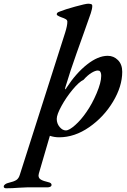

<svg xmlns="http://www.w3.org/2000/svg" viewBox="-156 -727 680 1032"><path d="M501 -341Q501 -263 451.5 -180.5Q402 -98 323.5 -43.5Q245 11 162 11Q136 11 112 3L53 205Q51 213 51 216Q51 231 64 238.5Q77 246 103 252Q123 256 121 269Q120 274 114 277Q108 280 99 280H23H-10Q-22 280 -54 282Q-89 285 -123 285Q-136 285 -136 275Q-135 268 -127.5 263Q-120 258 -111 256Q-81 249 -68 240.5Q-55 232 -49 211L194 -551Q206 -589 206 -610Q206 -619 197.5 -624Q189 -629 174 -634Q171 -635 164 -638Q157 -641 153 -644Q149 -647 149 -650Q149 -655 152.5 -658.5Q156 -662 168 -666Q192 -676 248 -691.5Q304 -707 318 -707Q327 -707 333.5 -705Q340 -703 340 -695Q340 -680 332 -656L296 -554Q291 -540 256 -442Q221 -344 195 -257Q194 -254 194 -249Q194 -247 195 -247Q198 -247 202 -256Q253 -334 312 -380.5Q371 -427 423 -427Q455 -427 478 -404Q501 -381 501 -341ZM388 -319Q388 -339 379 -346Q373 -348 370 -348Q356 -348 335 -335Q314 -322 293 -298Q269 -287 234.5 -245.5Q200 -204 174.5 -157.5Q149 -111 149 -88Q149 -63 164.5 -44.5Q180 -26 198 -26Q216 -26 248 -54.5Q280 -83 308 -124Q339 -168 363.5 -226Q388 -284 388 -319Z"/></svg>

Font: EB Garamond SemiBold
Style: Italic
Weight: 600
Italic angle: -17.2°
Designer: Georg Duffner and Octavio Pardo
Foundry: Georg Duffner
Version: Version 1.000